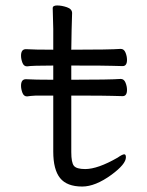

<svg xmlns="http://www.w3.org/2000/svg" viewBox="-20 -665 540 703"><path d="M281 18Q225 18 200 -13Q175 -44 175 -110V-315H111Q91 -314 79 -312Q67 -312 62 -325.5Q57 -339 57 -351Q57 -375 75 -375Q105 -373 175 -373V-425Q97 -425 79 -422Q67 -422 62 -435.5Q57 -449 57 -461Q57 -485 75 -485Q105 -483 175 -483V-559Q173 -615 173 -635Q173 -645 189 -645Q206 -645 225 -638.5Q244 -632 244 -617Q242 -563 241 -483Q383 -483 422 -486Q434 -486 439.5 -472.5Q445 -459 445 -446Q445 -423 429 -423Q409 -423 390 -424Q371 -425 241 -425V-373Q383 -373 422 -376Q434 -376 439.5 -362.5Q445 -349 445 -336Q445 -313 429 -313Q409 -313 390 -314Q371 -315 241 -315V-108Q241 -70 250.5 -58Q260 -46 292 -46Q338 -46 411 -88Q428 -100 435 -100Q441 -100 441 -89Q441 -64 388 -25Q329 18 281 18Z"/></svg>

Font: LXGW WenKai Mono TC
Style: Regular
Weight: 400
Designer: LXGW / Fontworks Inc.
Foundry: LXGW / Fontworks Inc.
Version: Version 1.330